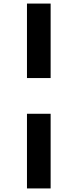

<svg xmlns="http://www.w3.org/2000/svg" viewBox="-20 -865 435 1075"><path d="M131 -845H263.5V-428H131ZM131 -228H263.5V190H131Z"/></svg>

Font: Trafiko Sans Variable
Style: Regular
Weight: 400
Designer: Gumpita Rahayu / Trafiko
Foundry: Tokotype / Trafiko
Version: Version 0.001;FEAKit 1.0